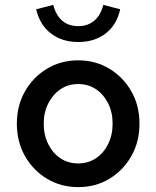

<svg xmlns="http://www.w3.org/2000/svg" viewBox="-20 -756 640 786"><path d="M300 10Q229 10 172 -24.5Q115 -59 82 -117.5Q49 -176 49 -250Q49 -323 82 -381.5Q115 -440 172 -474.5Q229 -509 300 -509Q371 -509 428 -474.5Q485 -440 518 -381.5Q551 -323 551 -250Q551 -176 518 -117.5Q485 -59 428.5 -24.5Q372 10 300 10ZM300 -87Q341 -87 372.5 -108Q404 -129 422.5 -166Q441 -203 441 -250Q441 -297 422.5 -333.5Q404 -370 372.5 -391Q341 -412 300 -412Q259 -412 227.5 -390.5Q196 -369 177.5 -332.5Q159 -296 159 -250Q159 -203 177.5 -166Q196 -129 227.5 -108Q259 -87 300 -87ZM301 -584Q234 -584 188.5 -619Q143 -654 128 -718L198 -736Q221 -649 301 -649Q339 -649 365.5 -671Q392 -693 403 -736L472 -718Q458 -654 412.5 -619Q367 -584 301 -584Z"/></svg>

Font: Red Hat Mono SemiBold
Style: Regular
Weight: 600
Monospace: yes
Designer: Pentagram, MCKL
Foundry: Pentagram, MCKL
Version: Version 1.023